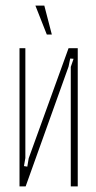

<svg xmlns="http://www.w3.org/2000/svg" viewBox="-20 -669 345 689"><path d="M259 -496V0H234V-429L244 -458L232 -459L226 -430L72 0H50V-496H71V-102L66 -73L78 -71L83 -101L226 -496ZM148 -545 107 -649H139L166 -545Z"/></svg>

Font: Moniqa Thin Paragraph
Style: Regular
Weight: 100
Designer: Rajesh Rajput
Foundry: Rajesh Rajput
Version: Version 1.000